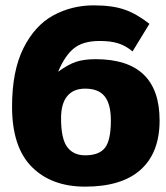

<svg xmlns="http://www.w3.org/2000/svg" viewBox="-20 -682 621 717"><path d="M25 -284Q25 -417 67.5 -502Q110 -587 179 -624.5Q248 -662 330 -662Q400 -662 445.5 -646Q491 -630 538 -593L475 -490Q450 -511 422 -520Q394 -529 352 -529Q290 -529 256 -501.5Q222 -474 197 -414Q234 -441 263.5 -451Q293 -461 337 -461Q576 -461 576 -232Q576 -112 505.5 -48.5Q435 15 298 15Q172 15 98.5 -59Q25 -133 25 -284ZM394 -232Q394 -293 371 -322Q348 -351 298 -351Q254 -351 231 -323Q208 -295 208 -240Q208 -164 231 -133Q254 -102 298 -102Q350 -102 372 -130Q394 -158 394 -232Z"/></svg>

Font: Pridi
Style: Bold
Weight: 700
Designer: Katatrad Team
Foundry: CadsonDemak
Version: Version 1.001